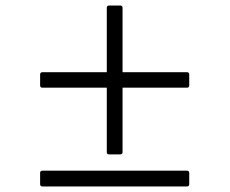

<svg xmlns="http://www.w3.org/2000/svg" viewBox="-20 -710 830 694"><path d="M415 -690H374C369 -690 366 -687 366 -682V-449H133C128 -449 125 -446 125 -441V-401C125 -396 128 -393 133 -393H366V-160C366 -155 369 -152 374 -152H415C420 -152 423 -155 423 -160V-393H656C661 -393 664 -396 664 -401V-441C664 -446 661 -449 656 -449H423V-682C423 -687 420 -690 415 -690ZM664 -44V-85C664 -90 661 -93 656 -93H133C128 -93 125 -90 125 -85V-44C125 -39 128 -36 133 -36H656C661 -36 664 -39 664 -44Z"/></svg>

Font: Shippori Mincho OTF Medium
Style: Regular
Weight: 500
Designer: FONTDASU
Foundry: FONTDASU / Google Inc. / but / Adobe
Version: Version 3.300;hotconv 1.0.109;makeotfexe 2.5.65596